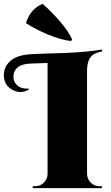

<svg xmlns="http://www.w3.org/2000/svg" viewBox="-59 -977 577 997"><path d="M316 -771 309 -764Q257 -770 191.5 -797Q126 -824 76 -857Q98 -930 162 -957Q205 -920 251 -867.5Q297 -815 316 -771ZM457 -10H470V0H111V-10H124Q150 -10 168.5 -28.5Q187 -47 188 -73V-650L101 -647Q17 -644 11 -585Q11 -582 11 -579Q11 -551 30 -534Q49 -517 78 -517Q84 -517 90 -517V-511Q68 -499 46.5 -499Q25 -499 3 -512Q-39 -537 -39 -586Q-39 -632 -3 -662.5Q33 -693 110 -696Q121 -697 180.5 -699Q240 -701 283 -702Q407 -708 470 -720L472 -710Q429 -703 411.5 -680.5Q394 -658 393 -614V-73Q394 -47 412.5 -28.5Q431 -10 457 -10Z"/></svg>

Font: Cinzel Decorative Black
Style: Regular
Weight: 900
Designer: Natanael Gama
Version: Version 1.002;PS 001.002;hotconv 1.0.56;makeotf.lib2.0.21325